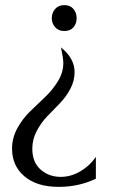

<svg xmlns="http://www.w3.org/2000/svg" viewBox="-20 -485 440 749"><path d="M182 -414Q182 -435 195 -450Q208 -465 231 -465Q254 -465 266.5 -450Q279 -435 279 -414Q279 -393 266.5 -378.5Q254 -364 231 -364Q208 -364 195 -379Q182 -394 182 -414ZM227 -239Q227 -257 218 -300Q271 -257 271 -204Q271 -169 254 -137.5Q237 -106 212.5 -81Q188 -56 164 -31Q140 -6 123 26.5Q106 59 106 95Q106 148 138.5 176.5Q171 205 217 205Q257 205 294 183Q331 161 354 127V212Q288 244 209 244Q124 244 75.5 203Q27 162 27 95Q27 53 47.5 15.5Q68 -22 97.5 -50.5Q127 -79 156.5 -107Q186 -135 206.5 -169Q227 -203 227 -239Z"/></svg>

Font: Bellefair
Style: Regular
Weight: 400
Designer: Nick Shinn, Liron Lavi Turkenic
Foundry: Shinntype
Version: Version 1.003;PS 001.003;hotconv 1.0.88;makeotf.lib2.5.64775